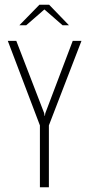

<svg xmlns="http://www.w3.org/2000/svg" viewBox="-20 -793 378 813"><path d="M149 0V-262L13 -620H49L167 -314L169 -302H170L172 -314L288 -620H325L187 -262V0ZM62 -686 147 -773H188L272 -686H245L168 -753L91 -686Z"/></svg>

Font: Smooch Sans Light
Style: Regular
Weight: 300
Designer: Robert E. Leuschke
Foundry: Robert E. Leuschke
Version: Version 1.010; ttfautohint (v1.8.3)